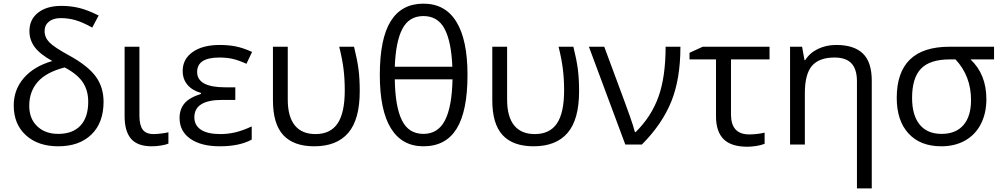

<svg xmlns="http://www.w3.org/2000/svg" viewBox="-20 -791 5485 1051"><path d="M266.1 -457Q197.8 -495.1 169.4 -533.9Q141.1 -572.8 141.1 -621.1Q141.1 -684.6 188.5 -721.7Q235.8 -758.8 315.9 -758.8Q366.2 -758.8 412.4 -747.8Q458.5 -736.8 520 -706.1L484.9 -640.1Q430.2 -670.4 391.4 -681.2Q352.5 -691.9 313 -691.9Q271.5 -691.9 247.8 -672.6Q224.1 -653.3 224.1 -621.1Q224.1 -586.4 250.2 -559.3Q276.4 -532.2 357.9 -487.8Q460.4 -431.6 503.7 -372.8Q546.9 -314 546.9 -233.9Q546.9 -119.1 480.5 -54.7Q414.1 9.8 298.8 9.8Q188 9.8 121.6 -50.8Q55.2 -111.3 55.2 -213.9Q55.2 -300.3 110.4 -364Q165.5 -427.7 266.1 -457ZM462.9 -233.9Q462.9 -296.4 432.9 -341.1Q402.8 -385.7 334 -421.9Q233.4 -396 186.8 -343Q140.1 -290 140.1 -211.9Q140.1 -141.6 183.6 -99.9Q227.1 -58.1 298.8 -58.1Q377.9 -58.1 420.4 -103.5Q462.9 -148.9 462.9 -233.9Z M743.2 -535.2V-157.2Q743.2 -106.4 761 -81.8Q778.8 -57.1 821.3 -57.1Q839.4 -57.1 864 -60.3Q888.7 -63.5 901.9 -66.9V-4.9Q886.7 1.5 861.1 5.6Q835.4 9.8 811 9.8Q732.9 9.8 697.5 -31.2Q662.1 -72.3 662.1 -154.8V-535.2Z M1268.1 -313V-244.1H1195.8Q1043.9 -244.1 1043.9 -148.9Q1043.9 -105 1079.8 -81.1Q1115.7 -57.1 1187 -57.1Q1228 -57.1 1268.6 -66.7Q1309.1 -76.2 1357.9 -99.1V-26.9Q1291 9.8 1183.1 9.8Q1080.6 9.8 1021.7 -31.5Q962.9 -72.8 962.9 -145Q962.9 -192.9 989.7 -224.9Q1016.6 -256.8 1080.1 -276.9V-282.2Q1032.2 -295.9 1006.1 -326.9Q980 -357.9 980 -402.8Q980 -467.8 1034.7 -506.3Q1089.4 -544.9 1183.1 -544.9Q1230.5 -544.9 1270.8 -536.9Q1311 -528.8 1359.9 -506.8L1329.1 -441.9Q1283.2 -462.4 1251.5 -469.2Q1219.7 -476.1 1181.2 -476.1Q1059.1 -476.1 1059.1 -397Q1059.1 -313 1213.9 -313Z M1700.2 9.8Q1587.4 9.8 1530.8 -51.3Q1474.1 -112.3 1474.1 -242.2V-535.2H1555.2V-246.1Q1555.2 -152.3 1593.8 -104.7Q1632.3 -57.1 1707 -57.1Q1788.6 -57.1 1827.9 -115.2Q1867.2 -173.3 1867.2 -295.9Q1867.2 -359.4 1860.4 -414.1Q1853.5 -468.8 1836.9 -535.2H1918Q1935.5 -464.8 1942.4 -412.6Q1949.2 -360.4 1949.2 -292Q1949.2 -136.7 1886.2 -63.5Q1823.2 9.8 1700.2 9.8Z M2539.1 -380.9Q2539.1 -182.6 2479.5 -86.4Q2419.9 9.8 2297.9 9.8Q2180.7 9.8 2119.9 -88.6Q2059.1 -187 2059.1 -380.9Q2059.1 -579.6 2118.9 -675.3Q2178.7 -771 2297.9 -771Q2417 -771 2478 -672.1Q2539.1 -573.2 2539.1 -380.9ZM2297.9 -58.1Q2377.9 -58.1 2416 -132.6Q2454.1 -207 2457 -356.9H2141.1Q2143.1 -208.5 2179.7 -133.3Q2216.3 -58.1 2297.9 -58.1ZM2297.9 -703.1Q2219.2 -703.1 2182.6 -633.1Q2146 -563 2141.1 -425.8H2456.1Q2450.7 -563 2413.6 -633.1Q2376.5 -703.1 2297.9 -703.1Z M2900.9 9.8Q2788.1 9.8 2731.4 -51.3Q2674.8 -112.3 2674.8 -242.2V-535.2H2755.9V-246.1Q2755.9 -152.3 2794.4 -104.7Q2833 -57.1 2907.7 -57.1Q2989.3 -57.1 3028.6 -115.2Q3067.9 -173.3 3067.9 -295.9Q3067.9 -359.4 3061 -414.1Q3054.2 -468.8 3037.6 -535.2H3118.7Q3136.2 -464.8 3143.1 -412.6Q3149.9 -360.4 3149.9 -292Q3149.9 -136.7 3086.9 -63.5Q3023.9 9.8 2900.9 9.8Z M3203.6 -535.2H3287.6L3394.5 -247.1Q3407.2 -214.4 3427.5 -156.2Q3447.8 -98.1 3455.6 -67.9H3459.5Q3545.9 -153.3 3584.7 -262Q3623.5 -370.6 3623.5 -535.2H3704.6Q3704.6 -357.9 3654.1 -233.9Q3603.5 -109.9 3493.7 0H3402.8Z M4192.4 -535.2V-465.8H3981.4V-164.1Q3981.4 -55.2 4081.5 -55.2Q4104.5 -55.2 4128.4 -58.3Q4152.3 -61.5 4165.5 -64.9V-3.9Q4148.4 3.4 4121.3 7.8Q4094.2 12.2 4070.8 12.2Q3982.4 12.2 3940.9 -29.3Q3899.4 -70.8 3899.4 -153.8V-465.8H3754.4V-502L3826.7 -535.2Z M4670.9 240.2V-346.2Q4670.9 -411.6 4641.1 -443.8Q4611.3 -476.1 4547.9 -476.1Q4463.9 -476.1 4424.8 -430.7Q4385.7 -385.3 4385.7 -280.8V0H4304.7V-535.2H4370.6L4383.8 -461.9H4387.7Q4412.6 -501.5 4457.5 -523.2Q4502.4 -544.9 4557.6 -544.9Q4654.3 -544.9 4703.1 -498.3Q4752 -451.7 4752 -349.1V240.2Z M5379.4 -248Q5379.4 -171.4 5349.4 -112.5Q5319.3 -53.7 5263.4 -22Q5207.5 9.8 5132.3 9.8Q5017.6 9.8 4953.1 -60.5Q4888.7 -130.9 4888.7 -254.9Q4888.7 -535.2 5177.7 -535.2H5421.4V-465.8H5292.5Q5379.4 -384.3 5379.4 -248ZM4972.7 -254.9Q4972.7 -160.2 5014.2 -109.1Q5055.7 -58.1 5134.3 -58.1Q5211.9 -58.1 5253.7 -106.2Q5295.4 -154.3 5295.4 -243.2Q5295.4 -375 5210.4 -465.8H5178.7Q5070.3 -465.8 5021.5 -415Q4972.7 -364.3 4972.7 -254.9Z"/></svg>

Font: Open Sans ACDW
Style: acdw
Weight: 400
Foundry: Ascender Corporation
Version: Version 1.10